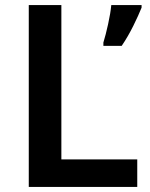

<svg xmlns="http://www.w3.org/2000/svg" viewBox="-20 -734 590 754"><path d="M93 0V-714H221V-108H519V0ZM536 -704Q524 -674 503.5 -632.5Q483 -591 458 -554H386V-567Q395 -596 404.5 -639Q414 -682 417 -714H536Z"/></svg>

Font: Noto Sans Ethiopic SemiBold
Style: Regular
Weight: 600
Designer: Monotype Design Team
Foundry: Monotype Imaging Inc.
Version: Version 2.102; ttfautohint (v1.8.4.7-5d5b)